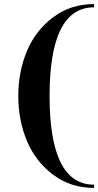

<svg xmlns="http://www.w3.org/2000/svg" viewBox="-20 -720 483 945"><path d="M443 -684Q224 -684 224 -247.5Q224 189 443 189V205Q328 205 241.5 140Q155 75 112.5 -26.5Q70 -128 70 -247.5Q70 -367 112.5 -468.5Q155 -570 241.5 -635Q328 -700 443 -700Z"/></svg>

Font: Elsie Swash Caps Black
Style: Regular
Weight: 900
Designer: Alejandro Inler
Foundry: Alejandro Inler
Version: 1.003